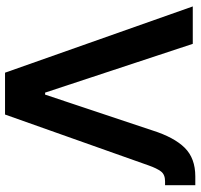

<svg xmlns="http://www.w3.org/2000/svg" viewBox="-36 -740 777 744"><g transform="rotate(90 352.0 -368.5)"><path d="M486.3 -572.3Q512.7 -655.3 553.2 -696.3Q593.8 -737.3 664.1 -737.3H698.2V-620.1H683.1Q656.7 -620.1 644.8 -604.2Q632.8 -588.4 621.6 -556.6L424.3 0H262.2L5.4 -727.5H150.4L339.4 -155.3H347.2Z"/></g></svg>

Font: Inter Tight SemiBold
Style: Regular
Weight: 600
Designer: Rasmus Andersson
Foundry: rsms
Version: Version 3.004; ttfautohint (v1.8.4.7-5d5b)